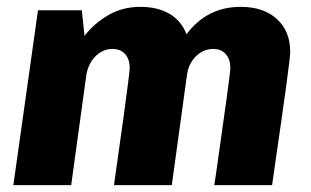

<svg xmlns="http://www.w3.org/2000/svg" viewBox="-20 -541 910 561"><path d="M525 -441Q585 -521 683 -521Q750 -521 789 -485.5Q828 -450 828 -389Q828 -364 784 -63L775 0H606L611 -32Q653 -324 653 -342Q653 -368 639.5 -383Q626 -398 603 -398Q574 -398 552 -376Q530 -354 526 -320L482 0H313L341 -199Q359 -331 359 -342Q359 -368 345.5 -383Q332 -398 309 -398Q280 -398 258.5 -376Q237 -354 232 -320L188 0H19L91 -511H219L227 -436Q254 -472 296 -496.5Q338 -521 390 -521Q441 -521 475.5 -500.5Q510 -480 525 -441Z"/></svg>

Font: Chivo ExtraBold Italic
Style: Regular
Weight: 800
Italic angle: -8.05°
Designer: Hector Gatti
Foundry: Omnibus-Type
Version: Version 1.007